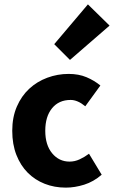

<svg xmlns="http://www.w3.org/2000/svg" viewBox="-20 -846 521 878"><path d="M281 12Q229 12 184.5 -5.5Q140 -23 107 -56Q74 -89 55 -137.5Q36 -186 36 -248Q36 -310 57 -358.5Q78 -407 113.5 -440Q149 -473 196 -490.5Q243 -508 294 -508Q340 -508 375.5 -493Q411 -478 439 -455L370 -360Q335 -389 303 -389Q249 -389 218 -351Q187 -313 187 -248Q187 -183 218.5 -145Q250 -107 298 -107Q322 -107 344.5 -117.5Q367 -128 387 -143L445 -47Q408 -15 365 -1.5Q322 12 281 12ZM300 -572 228 -644 382 -826 481 -729Z"/></svg>

Font: hySource Sans Pro
Style: Bold
Weight: 700
Designer: Paul D. Hunt
Foundry: Adobe Systems Incorporated
Version: Version 2.021;PS 2.000;hotconv 1.0.86;makeotf.lib2.5.63406